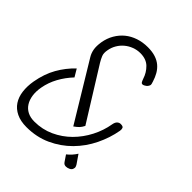

<svg xmlns="http://www.w3.org/2000/svg" viewBox="-206 -871 1011 1011"><g transform="rotate(45 300.0 -365.0)"><path d="M449 -85 482 -37Q486 -30 487.5 -24.5Q489 -19 487 -14Q485 -2 473 4Q461 10 450 10Q442 10 437 7Q432 4 428 -2L405 -36Q418 -46 429.5 -59Q441 -72 449 -85ZM328 -167 133 -489Q122 -507 118 -529.5Q114 -552 119 -584Q125 -620 142 -649Q159 -678 183.5 -698Q208 -718 240.5 -729Q273 -740 311 -740Q344 -740 368.5 -732Q393 -724 410 -709.5Q427 -695 438.5 -675Q450 -655 457 -632Q461 -621 461.5 -617Q462 -613 462 -610Q461 -605 457.5 -599.5Q454 -594 449 -590Q444 -586 438.5 -583.5Q433 -581 428 -581Q423 -581 419.5 -586Q416 -591 411 -605Q400 -640 374.5 -665Q349 -690 305 -690Q281 -690 258.5 -681.5Q236 -673 218 -658Q200 -643 188 -622.5Q176 -602 172 -579Q167 -554 173.5 -537.5Q180 -521 191 -503L371 -214Q363 -198 354 -188.5Q345 -179 328 -167ZM150 -354Q117 -319 94.5 -278Q72 -237 64 -192Q58 -159 62 -131Q66 -103 79 -82.5Q92 -62 113.5 -51Q135 -40 165 -40Q224 -40 275 -63.5Q326 -87 365 -126Q404 -165 430 -215.5Q456 -266 465 -320Q468 -337 476.5 -345Q485 -353 496 -353Q513 -353 516.5 -345Q520 -337 518 -325Q507 -262 477.5 -201.5Q448 -141 401.5 -94Q355 -47 293 -18.5Q231 10 156 10Q112 10 81 -5Q50 -20 32.5 -46.5Q15 -73 10.5 -109Q6 -145 13 -186Q25 -254 54 -305Q83 -356 125 -396Z"/></g></svg>

Font: Maple Mono NL Thin
Style: Italic
Weight: 250
Italic angle: -10°
Monospace: yes
Designer: subframe7536
Version: Version 7.000